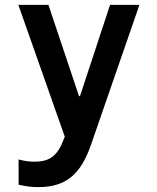

<svg xmlns="http://www.w3.org/2000/svg" viewBox="-20 -560 640 785"><path d="M56 92V195C85 202 110 205 137 205C248 205 310 154 352 32L550 -540H430L307 -167H303L178 -540H55L245 -1L243 3C217 76 185 101 121 101C99 101 78 98 56 92Z"/></svg>

Font: CommitMono
Style: Bold
Weight: 700
Monospace: yes
Designer: Eigil Nikolajsen
Foundry: Eigil Nikolajsen
Version: Version 1.143